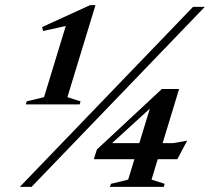

<svg xmlns="http://www.w3.org/2000/svg" viewBox="-20 -732 822 752"><path d="M152.5 -351.5 247.5 -662.5 293 -642.5 148.5 -610.5 145 -626 333 -712H354L244 -351.5L295.5 -335L292 -323H81L84.5 -335ZM57.5 0 736 -705H782L103.5 0ZM577 -339.5 604 -340.5 389.5 -144.5 396.5 -171.5H658.5L713 -181L674.5 -108.5H347.5L359.5 -146.5L614 -383.5H681.5L573.5 -28.5L625 -12L621.5 0H410.5L414.5 -12L482 -28.5Z"/></svg>

Font: Newsreader 60pt SemiBold
Style: Italic
Weight: 600
Italic angle: -17°
Designer: Hugues Gentile
Foundry: Production Type
Version: Version 1.003